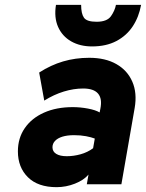

<svg xmlns="http://www.w3.org/2000/svg" viewBox="-20 -762 604 794"><path d="M214 12Q137 12 95.5 -29Q54 -70 54 -136Q54 -191 82.5 -232.2Q111 -273.5 162 -296.2Q213 -319 281 -319Q312 -319 343.8 -313Q375.5 -307 392 -297L395 -312Q403.5 -354 385.5 -375Q367.5 -396 324 -396Q285 -396 244 -383.5Q203 -371 163 -346L142 -462Q190 -493 241 -508Q292 -523 349 -523Q415.5 -523 461.2 -497Q507 -471 527.2 -424.2Q547.5 -377.5 537 -316L482 0H339L346 -40Q326.5 -17 289.8 -2.5Q253 12 214 12ZM256 -116Q284.5 -116 313.2 -124Q342 -132 365 -149L372 -189Q358 -194.5 335.5 -198.8Q313 -203 286 -203Q258 -203 238 -196.8Q218 -190.5 207.5 -179.2Q197 -168 197 -153Q197 -135 212.8 -125.5Q228.5 -116 256 -116ZM360.5 -570Q311 -570 274.2 -591Q237.5 -612 220.2 -650.8Q203 -689.5 211.5 -742H315.5Q315.5 -705.5 327.2 -688.8Q339 -672 379.5 -672Q422.5 -672 438.8 -695Q455 -718 459.5 -742H563.5Q554.5 -692 529 -653.2Q503.5 -614.5 461.2 -592.2Q419 -570 360.5 -570Z"/></svg>

Font: Overpass Black
Style: Italic
Weight: 900
Italic angle: -10°
Designer: Delve Withrington, Dave Bailey, Thomas Jockin
Foundry: Delve Fonts LLC
Version: Version 4.000